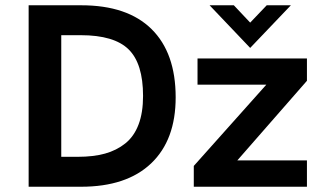

<svg xmlns="http://www.w3.org/2000/svg" viewBox="-20 -710 1221 730"><path d="M289.1 -689.9Q464.4 -689.9 556.2 -599.4Q647.9 -508.8 647.9 -339.8Q647.9 -177.7 554.7 -88.9Q461.4 0 288.1 0H88.9V-689.9ZM1085.9 -689.9 931.2 -527.8 776.9 -689.9H869.1L931.2 -624L994.1 -689.9ZM275.9 -113.8Q335 -113.8 379.2 -126Q423.3 -138.2 456.5 -164.8Q489.7 -191.4 506.8 -236.6Q523.9 -281.7 523.9 -345.2Q523.9 -468.3 469 -522.2Q414.1 -576.2 287.1 -576.2H212.9V-113.8ZM1147 -487.8V-402.8L882.3 -100.1H1147V0H716.8V-79.1L992.7 -388.2H731V-487.8Z"/></svg>

Font: HK Grotesk Legacy
Style: Bold
Weight: 700
Designer: Alfredo Marco Pradil
Foundry: Hanken Design Co.
Version: Version 2.022;PS 002.022;hotconv 1.0.88;makeotf.lib2.5.64775